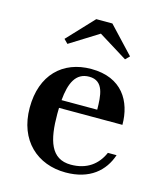

<svg xmlns="http://www.w3.org/2000/svg" viewBox="-106 -773 740 863"><g transform="rotate(15 263.5 -341.0)"><path d="M272 -634 406.5 -550.5 425 -569 310 -691.5H235L120 -569L138.5 -550.5ZM481.5 -124.5H441C416 -67 368 -30 293.5 -30C199.5 -30 176 -113 176 -235C176 -244.5 176 -254 176.5 -263H471.5C471.5 -372 415.5 -469.5 272 -469.5C139.5 -469.5 49 -382.5 49 -230C49 -77.5 148.5 10 279.5 10C392 10 455.5 -47 481.5 -124.5ZM272 -433.5C341 -433.5 343.5 -363.5 344.5 -299.5H178.5C185.5 -379.5 209 -433.5 272 -433.5Z"/></g></svg>

Font: Bodoni* 06pt Medium
Style: Regular
Weight: 500
Version: Version 2.3